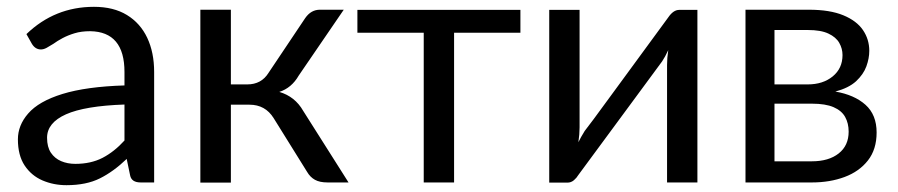

<svg xmlns="http://www.w3.org/2000/svg" viewBox="-20 -535 2632 563"><path d="M175 8Q137 8 104.5 -6Q72 -20 52.2 -49.8Q32.5 -79.5 32.5 -126.5Q32.5 -167.5 62.5 -202Q93.5 -238 163.2 -259.5Q233 -281 345 -284.5V-324Q345 -442 244.5 -443.5Q218.5 -443.5 198.8 -437.5Q179 -431.5 163.5 -423.2Q148 -415 136.5 -406.5Q125.5 -399.5 116.8 -394.8Q108 -390 100 -390Q83.5 -390 73.5 -406.5L57.5 -435Q140.5 -515 255.5 -515Q313 -515 352.2 -491Q391.5 -467 411.8 -424Q432 -381 432 -324V0H392.5Q365.5 0 361.5 -21L351.5 -69Q313 -32 273 -12Q233 8 175 8ZM201 -54.5Q246.5 -54.5 280.8 -72.2Q315 -90 345 -123V-228.5Q229 -224.5 173.5 -199.8Q118 -175 118 -131Q118 -104 129.2 -87.2Q140.5 -70.5 159.2 -62.5Q178 -54.5 201 -54.5Z M657 0.5H567.5V-506.5H657V-287.5H705Q746.5 -287.5 767.5 -321.5L875 -482Q892 -506.5 918 -506.5H988L856 -313.5Q835 -277 799 -265.5Q845 -252 869 -210L1002 0H940.5Q917.5 0 903.5 -7.8Q889.5 -15.5 880.5 -31L782.5 -188.5Q758 -228 711.5 -228H657Z M1311.5 0H1222.5V-439H1028V-506H1506V-439H1311.5Z M1644 0.5H1590.5V-506H1679.5V-161.5Q1679.5 -141.5 1676 -118Q1683 -132.5 1694.5 -151Q1703.5 -161.5 1780.5 -267Q1836.5 -344 1939.5 -484Q1954.5 -506 1971.5 -506H2025V0H1936V-344.5Q1936 -365 1939.5 -388Q1930.5 -368.5 1921.5 -355Q1913 -343 1843 -248.5Q1773 -154 1676 -22Q1671 -13.5 1662.8 -6.5Q1654.5 0.5 1644 0.5Z M2361 0H2166V-506.5H2351.5Q2413.5 -506.5 2452.8 -490.2Q2492 -474 2510.5 -446.8Q2529 -419.5 2529 -386Q2529 -364 2520.5 -340.5Q2512 -317 2490 -296.5Q2468.5 -277 2429.5 -266.5Q2485 -257 2517.8 -227.8Q2550.5 -198.5 2550.5 -146.5Q2550.5 -97 2525 -64.5Q2499.5 -32 2456.5 -16Q2413.5 0 2361 0ZM2360.5 -62Q2410 -62 2439.2 -85Q2468.5 -108 2468.5 -149Q2468.5 -173.5 2458.2 -192Q2448 -210.5 2424.2 -220.8Q2400.5 -231 2361 -231H2251V-62ZM2348.5 -287.5Q2393 -287.5 2421.8 -311Q2450.5 -334.5 2450.5 -373.5Q2450.5 -392.5 2441 -409.2Q2431.5 -426 2409.2 -436.5Q2387 -447 2349 -447H2251V-287.5Z"/></svg>

Font: Verano Sans
Style: Regular
Weight: 400
Designer: Lukasz Dziedzic with Adam Twardoch and Botio Nikoltchev
Foundry: tyPoland Lukasz Dziedzic
Version: Version 3.001;December 28, 2019;FontCreator 12.0.0.2547 64-b